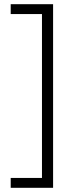

<svg xmlns="http://www.w3.org/2000/svg" viewBox="-20 -736 353 915"><path d="M31 112H180V-669H31V-716H233V159H31Z"/></svg>

Font: Noto Sans Lao Condensed Light
Style: Regular
Weight: 300
Width: 3
Designer: Monotype Design Team
Foundry: Monotype Imaging Inc.
Version: Version 2.003; ttfautohint (v1.8.4.7-5d5b)